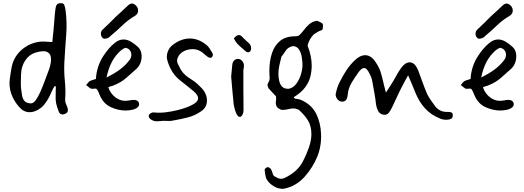

<svg xmlns="http://www.w3.org/2000/svg" viewBox="-20 -722 3306 1211"><path d="M375 0Q358 0 351 -17Q338 -50 334 -71Q330 -92 331 -114.5Q332 -137 332 -174Q329 -185 322 -175Q315 -165 306.5 -145.5Q298 -126 290 -110Q277 -85 259.5 -63Q242 -41 215 -27Q184 -11 155 -15Q126 -19 103 -45Q68 -83 51.5 -129.5Q35 -176 42 -226Q46 -251 49.5 -276Q53 -301 60 -324Q82 -386 136 -423Q190 -460 255 -460Q251 -460 263 -459.5Q275 -459 290.5 -458Q306 -457 310 -457Q319 -541 322.5 -590.5Q326 -640 329.5 -664Q333 -688 340.5 -695Q348 -702 363 -702Q380 -702 384.5 -692.5Q389 -683 393 -661Q404 -582 397.5 -501Q391 -420 386 -329Q383 -271 389 -213Q395 -155 391 -97Q390 -78 399 -60Q408 -42 408 -27Q408 -13 395.5 -6.5Q383 0 375 0ZM177 -70Q191 -71 205.5 -90.5Q220 -110 234 -141.5Q248 -173 262 -211Q276 -249 290 -286Q304 -328 301.5 -356.5Q299 -385 276 -395Q253 -405 203 -390Q164 -378 139.5 -341Q115 -304 113 -258Q112 -236 111.5 -207.5Q111 -179 113 -162Q116 -143 119 -121.5Q122 -100 134.5 -85Q147 -70 177 -70Z M623 -488Q615 -499 616.5 -513Q618 -527 628 -536Q650 -556 669.5 -575.5Q689 -595 709 -615Q729 -634 750 -652.5Q771 -671 791 -691Q811 -707 829 -694Q849 -681 851 -659Q853 -637 833 -623Q788 -597 752.5 -562.5Q717 -528 678 -496Q669 -484 650 -479Q631 -474 623 -488ZM772 -25Q726 -25 679.5 -46Q633 -67 610 -120Q599 -148 593.5 -156Q588 -164 582 -163Q576 -162 560 -162Q551 -162 542 -170.5Q533 -179 523 -185Q533 -198 538.5 -204Q544 -210 554 -214Q564 -218 585 -224Q587 -263 599 -300Q611 -337 632 -369Q647 -392 665.5 -414Q684 -436 706 -453Q720 -464 733 -468.5Q746 -473 759 -473Q782 -473 804.5 -460Q827 -447 849 -427Q868 -410 872 -383.5Q876 -357 868 -331.5Q860 -306 842 -289Q809 -259 775.5 -230Q742 -201 698 -184Q690 -180 680 -178Q670 -176 663 -171Q677 -132 706.5 -109Q736 -86 770 -86Q781 -86 797.5 -89Q814 -92 823 -92Q849 -92 856 -74Q861 -57 849 -46Q837 -35 816 -30Q795 -25 772 -25ZM652 -233Q698 -256 733.5 -281.5Q769 -307 796 -342Q809 -358 808.5 -378.5Q808 -399 791 -413Q776 -422 768 -419.5Q760 -417 744 -405Q707 -373 685 -330.5Q663 -288 652 -233Z M1011 40Q1000 41 988 42Q976 43 964 43Q945 41 930 30Q915 19 919 4Q921 -2 931 -8Q941 -14 948 -13Q986 -9 1023.5 -13.5Q1061 -18 1098 -27Q1123 -33 1148 -41.5Q1173 -50 1195 -62Q1260 -96 1202 -146Q1182 -163 1161.5 -179Q1141 -195 1121 -211Q1087 -237 1066.5 -270Q1046 -303 1035 -343Q1028 -368 1038 -395.5Q1048 -423 1070 -439Q1120 -478 1175 -479Q1230 -480 1279 -441Q1293 -431 1302.5 -415.5Q1312 -400 1321 -385Q1326 -372 1317 -362Q1308 -352 1291 -363Q1279 -371 1268.5 -381Q1258 -391 1246 -398Q1223 -412 1195.5 -412Q1168 -412 1144.5 -401.5Q1121 -391 1107 -370Q1100 -358 1097.5 -346.5Q1095 -335 1101 -321Q1118 -283 1133.5 -264.5Q1149 -246 1166 -235Q1183 -224 1204 -209.5Q1225 -195 1253 -165Q1273 -144 1281 -117.5Q1289 -91 1282.5 -65Q1276 -39 1250 -21Q1210 7 1165 18.5Q1120 30 1073 38Q1059 41 1046.5 41Q1034 41 1011 40Z M1545 -392Q1538 -392 1530 -398Q1510 -415 1489.5 -433.5Q1469 -452 1455 -480Q1472 -501 1487 -501Q1499 -501 1510 -487Q1532 -465 1548 -451.5Q1564 -438 1564 -417Q1564 -406 1558.5 -399Q1553 -392 1545 -392ZM1500 13Q1488 20 1478 6.5Q1468 -7 1462 -28.5Q1456 -50 1454 -64Q1449 -108 1445.5 -151.5Q1442 -195 1438 -239L1445 -313Q1447 -332 1458.5 -342Q1470 -352 1485 -350Q1498 -349 1508 -337Q1518 -325 1519 -307Q1519 -300 1517 -291.5Q1515 -283 1515 -274Q1515 -213 1515 -152Q1515 -91 1516 -30Q1516 -12 1510.5 -1Q1505 10 1500 13Z M1766 469Q1738 469 1715.5 457.5Q1693 446 1674 426Q1662 413 1657.5 399Q1653 385 1649 348Q1655 334 1670 332Q1686 337 1691.5 349.5Q1697 362 1700.5 374.5Q1704 387 1713 391Q1732 403 1746.5 405Q1761 407 1776 400Q1814 382 1843.5 356Q1873 330 1892 293Q1913 253 1928.5 208Q1944 163 1944 125Q1944 74 1923.5 39.5Q1903 5 1865 -29Q1845 -39 1828 -38Q1811 -37 1794 -32.5Q1777 -28 1755 -29Q1745 -33 1737 -38Q1729 -43 1725 -51Q1717 -67 1720 -81Q1723 -95 1721 -114Q1709 -127 1696 -141Q1683 -155 1673 -166Q1666 -182 1668 -190Q1670 -198 1675 -206Q1680 -214 1681 -228Q1680 -240 1679.5 -251.5Q1679 -263 1679 -274Q1679 -336 1695 -385.5Q1711 -435 1746.5 -464Q1782 -493 1841 -493Q1847 -493 1853 -494Q1859 -495 1866 -498Q1882 -513 1897 -533Q1912 -553 1931.5 -570Q1951 -587 1980 -591Q2002 -582 2009.5 -577Q2017 -572 2017 -561Q2017 -541 2014 -536Q2011 -531 2003 -529.5Q1995 -528 1981 -519L1959 -505Q1945 -490 1935 -473.5Q1925 -457 1920 -434Q1946 -368 1946 -308Q1946 -274 1937.5 -239Q1929 -204 1904.5 -171Q1880 -138 1833 -109Q1835 -99 1852 -98Q1869 -97 1885 -89Q1948 -59 1975.5 -2Q2003 55 2005 124Q2008 201 1980.5 267.5Q1953 334 1903 391Q1876 422 1841.5 442Q1807 462 1766 469ZM1796 -162Q1809 -162 1823.5 -170.5Q1838 -179 1846 -190Q1883 -238 1888 -307Q1888 -329 1884 -358Q1880 -387 1866.5 -409Q1853 -431 1826 -431Q1796 -424 1782.5 -403Q1769 -382 1755 -364Q1748 -337 1742 -310Q1736 -283 1736 -257Q1736 -234 1741 -212Q1746 -190 1759 -176Q1772 -162 1796 -162Z M2801 33Q2776 35 2754 25Q2697 2 2659.5 -40Q2622 -82 2599 -140Q2590 -164 2579 -189Q2568 -214 2554 -247Q2541 -222 2530.5 -204Q2520 -186 2512 -169Q2496 -138 2482 -106.5Q2468 -75 2452 -43Q2444 -27 2433.5 -12.5Q2423 2 2406 2Q2398 2 2395 1Q2374 -5 2365 -22Q2356 -39 2352 -61Q2348 -101 2340.5 -140.5Q2333 -180 2326 -220Q2324 -228 2320.5 -237Q2317 -246 2313 -253Q2295 -293 2276 -293Q2261 -293 2241 -266Q2218 -234 2197.5 -200Q2177 -166 2173 -124Q2169 -78 2135 -81Q2120 -82 2108.5 -96Q2097 -110 2097 -127Q2097 -131 2099 -137Q2103 -155 2109 -173Q2115 -191 2124 -207Q2143 -246 2166.5 -281Q2190 -316 2221 -345Q2253 -374 2283 -374Q2323 -374 2353 -324Q2372 -296 2381.5 -265Q2391 -234 2398 -202Q2401 -189 2404.5 -175Q2408 -161 2414 -138Q2425 -155 2432 -165.5Q2439 -176 2445 -186Q2462 -212 2477 -240Q2492 -268 2510 -293Q2536 -329 2564 -329Q2597 -329 2618 -277Q2632 -240 2645.5 -202Q2659 -164 2675 -127Q2685 -108 2698 -89Q2711 -70 2724 -53Q2753 -15 2801 -16Q2812 -17 2824 -14Q2836 -11 2836 6Q2836 22 2824.5 27.5Q2813 33 2801 33Z M2986 -488Q2978 -499 2979.5 -513Q2981 -527 2991 -536Q3013 -556 3032.5 -575.5Q3052 -595 3072 -615Q3092 -634 3113 -652.5Q3134 -671 3154 -691Q3174 -707 3192 -694Q3212 -681 3214 -659Q3216 -637 3196 -623Q3151 -597 3115.5 -562.5Q3080 -528 3041 -496Q3032 -484 3013 -479Q2994 -474 2986 -488ZM3135 -25Q3089 -25 3042.5 -46Q2996 -67 2973 -120Q2962 -148 2956.5 -156Q2951 -164 2945 -163Q2939 -162 2923 -162Q2914 -162 2905 -170.5Q2896 -179 2886 -185Q2896 -198 2901.5 -204Q2907 -210 2917 -214Q2927 -218 2948 -224Q2950 -263 2962 -300Q2974 -337 2995 -369Q3010 -392 3028.5 -414Q3047 -436 3069 -453Q3083 -464 3096 -468.5Q3109 -473 3122 -473Q3145 -473 3167.5 -460Q3190 -447 3212 -427Q3231 -410 3235 -383.5Q3239 -357 3231 -331.5Q3223 -306 3205 -289Q3172 -259 3138.5 -230Q3105 -201 3061 -184Q3053 -180 3043 -178Q3033 -176 3026 -171Q3040 -132 3069.5 -109Q3099 -86 3133 -86Q3144 -86 3160.5 -89Q3177 -92 3186 -92Q3212 -92 3219 -74Q3224 -57 3212 -46Q3200 -35 3179 -30Q3158 -25 3135 -25ZM3015 -233Q3061 -256 3096.5 -281.5Q3132 -307 3159 -342Q3172 -358 3171.5 -378.5Q3171 -399 3154 -413Q3139 -422 3131 -419.5Q3123 -417 3107 -405Q3070 -373 3048 -330.5Q3026 -288 3015 -233Z"/></svg>

Font: Mynerve
Style: Regular
Weight: 400
Designer: Carolina Short
Foundry: Carolina Short
Version: Version 1.000; ttfautohint (v1.8.4.7-5d5b)